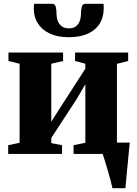

<svg xmlns="http://www.w3.org/2000/svg" viewBox="-20 -809 719 1009"><path d="M571 180Q567.5 164 560.8 138.2Q554 112.5 545.8 84.5Q537.5 56.5 530.2 33.2Q523 10 519 -1.5L492.5 -59.5H662Q660 -44 657.8 -19.2Q655.5 5.5 652.8 34.5Q650 63.5 647.2 91.8Q644.5 120 642.5 143.5Q640.5 167 639 180ZM23 0V-46L83 -58.5V-474L24.5 -488.5V-533H311.5V-488.5L249.5 -474V-169.5L296.5 -243.5L428.5 -448V-474L374.5 -488.5V-533H653.5V-488.5L594.5 -473.5V-58.5L655.5 -46V0H366.5V-46L428.5 -58.5V-366.5L382 -287L249.5 -84V-57L306 -46V0ZM254.5 -789Q269 -789 273 -773.2Q277 -757.5 277 -738Q277 -716.5 283.5 -699Q290 -681.5 304.5 -670.8Q319 -660 342 -660Q365 -660 379 -670.8Q393 -681.5 399.2 -699Q405.5 -716.5 405.5 -738Q405.5 -757.5 409.8 -773.2Q414 -789 428.5 -789H524Q525 -784 525 -776.5Q525 -769 525 -763.5Q525 -720 504.5 -686Q484 -652 443.2 -632.8Q402.5 -613.5 341.5 -613.5Q282.5 -613.5 241.5 -632.8Q200.5 -652 179 -686Q157.5 -720 157.5 -763.5Q157.5 -770 158 -776.5Q158.5 -783 159 -789Z"/></svg>

Font: Merriweather 72pt Black
Style: Regular
Weight: 900
Version: Version 2.100